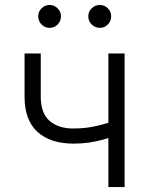

<svg xmlns="http://www.w3.org/2000/svg" viewBox="-20 -755 602 775"><path d="M276.9 -175.3Q184.1 -175.3 131.6 -222.4Q79.1 -269.5 79.1 -365.2V-539.1H144.5V-365.2Q144.5 -297.9 180.2 -267.1Q215.8 -236.3 276.4 -236.3Q325.7 -236.3 369.6 -246.6Q413.6 -256.8 458.5 -272.9V-210.9Q426.3 -199.7 397 -191.7Q367.7 -183.6 338.6 -179.4Q309.6 -175.3 276.9 -175.3ZM417.5 0V-539.1H482.9V0ZM382.8 -642.6Q363.8 -642.6 350.1 -656.2Q336.4 -669.9 336.4 -689Q336.4 -708 350.1 -721.4Q363.8 -734.9 382.8 -734.9Q401.9 -734.9 415.3 -721.4Q428.7 -708 428.7 -689Q428.7 -669.9 415.3 -656.2Q401.9 -642.6 382.8 -642.6ZM180.2 -642.6Q161.1 -642.6 147.7 -656.2Q134.3 -669.9 134.3 -689Q134.3 -708 147.7 -721.4Q161.1 -734.9 180.2 -734.9Q199.2 -734.9 212.6 -721.4Q226.1 -708 226.1 -689Q226.1 -669.9 212.6 -656.2Q199.2 -642.6 180.2 -642.6Z"/></svg>

Font: Inter 18pt Light
Style: Regular
Weight: 300
Designer: Rasmus Andersson
Foundry: rsms
Version: Version 4.001;git-66647c0bb